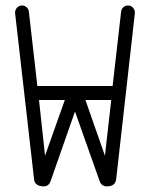

<svg xmlns="http://www.w3.org/2000/svg" viewBox="-20 -679 546 699"><path d="M421 -637Q422 -646 429 -652.5Q436 -659 446 -659Q457 -659 464.5 -650.5Q472 -642 471 -631L403 -27Q400 -4 377 -1Q351 3 343 -19L253 -273L164 -19Q156 3 132 -1Q106 -4 104 -27L35 -631Q34 -642 41.5 -650.5Q49 -659 60 -659Q70 -659 77 -652.5Q84 -646 85 -637L116 -366H390ZM122 -315 144 -112 216 -315ZM291 -315 362 -112 385 -315Z"/></svg>

Font: Libertine Sup
Style: Regular
Weight: 400
Designer: Bastien Sozeau
Foundry: NBR — Bastien Sozeau
Version: Version 2.003; ttfautohint (v1.8.4.7-5d5b);gftools[0.9.33]